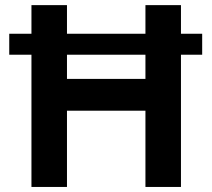

<svg xmlns="http://www.w3.org/2000/svg" viewBox="-20 -740 839 760"><path d="M104.5 -523.4H16.6V-606.4H104.5V-719.7H245.1V-606.4H555.7V-719.7H696.3V-606.4H780.3V-523.4H696.3V0H555.7V-301.8H245.1V0H104.5ZM555.7 -427.7V-523.4H245.1V-427.7Z"/></svg>

Font: Reddit Sans Strawberry
Style: Bold
Weight: 700
Designer: Stephen Hutchings
Foundry: Reddit
Version: Version 1.013